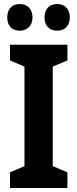

<svg xmlns="http://www.w3.org/2000/svg" viewBox="-20 -937 385 957"><path d="M16 -850C16 -807 42 -784 78 -784C115 -784 142 -808 142 -850C142 -893 115 -917 78 -917C42 -917 16 -894 16 -850ZM202 -850C202 -807 227 -784 265 -784C302 -784 328 -808 328 -850C328 -893 302 -917 265 -917C227 -917 202 -894 202 -850ZM316 0V-78L243 -109V-605L316 -636V-714H30V-636L102 -605V-109L30 -78V0Z"/></svg>

Font: Noto Sans Myanmar Condensed
Style: Bold
Weight: 700
Width: 3
Designer: Monotype Design Team
Foundry: Monotype Imaging Inc.
Version: Version 2.107